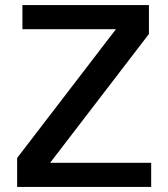

<svg xmlns="http://www.w3.org/2000/svg" viewBox="-20 -742 668 762"><path d="M580 0V-96H179L571 -607V-722H69V-626H440L48 -115V0Z"/></svg>

Font: Perun Medium
Style: Regular
Weight: 500
Foundry: Copyright (c) Stefan Peev, Context Ltd, 2016
Version: Version 1.089